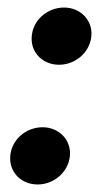

<svg xmlns="http://www.w3.org/2000/svg" viewBox="-20 -478 283 510"><path d="M80 12C126 12 166 -25 166 -71C166 -109 135 -140 93 -140C48 -140 7 -105 7 -57C7 -19 37 12 80 12ZM137 -306C183 -306 223 -343 223 -389C223 -427 192 -458 150 -458C105 -458 64 -423 64 -375C64 -337 94 -306 137 -306Z"/></svg>

Font: Fixel Display SemiBold
Style: Italic
Weight: 600
Italic angle: -10°
Designer: AlfaBravo + MacPaw
Foundry: Kyrylo Tkachov, Marchela Mozhyna, Serhii Makarenko, Maria Weinstein, Zakhar Kryvoshyya
Version: Version 1.210;Glyphs 3.2 (3217)